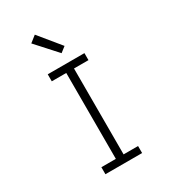

<svg xmlns="http://www.w3.org/2000/svg" viewBox="-217 -1011 984 1115"><g transform="rotate(-30 275.0 -453.5)"><path d="M152 0V-47H249V-623H152V-670H398V-623H301V-47H398V0ZM283 -736 159 -873 202 -907 319 -764Z"/></g></svg>

Font: Lode Dark
Style: Regular
Weight: 400
Monospace: yes
Designer: Belleve Invis
Foundry: Belleve Invis
Version: Version 29.2.0; ttfautohint (v1.8.3)